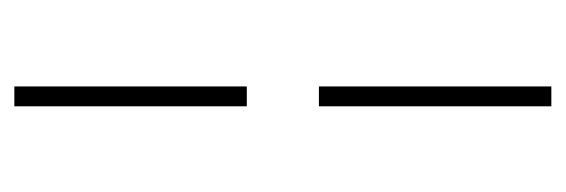

<svg xmlns="http://www.w3.org/2000/svg" viewBox="-274 -386 770 261"><g transform="rotate(90 110.5 -255.0)"><path d="M97 -620H124V-304H97ZM97 -206H124V110H97Z"/></g></svg>

Font: Athiti ExtraLight
Style: Regular
Weight: 275
Designer: CadsonDemak Team
Foundry: CadsonDemak
Version: Version 1.033